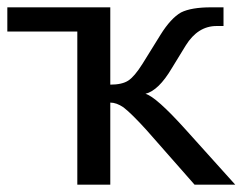

<svg xmlns="http://www.w3.org/2000/svg" viewBox="-33 -504 662 524"><path d="M366 -150Q325 -195 304 -211Q285 -224 268 -224V0H178V-418H-13V-484H268V-273Q300 -273 317 -284Q334 -295 356 -330L405 -409Q433 -454 461 -470Q489 -484 543 -484H577V-433H558Q507 -433 474 -380L436 -318Q400 -257 364 -248Q393 -240 474 -150L609 0H498Z"/></svg>

Font: Gamestation Display
Style: Regular
Weight: 400
Designer: Jonas Hecksher
Foundry: Jonas Hecksher, Playtypeª, e-types AS
Version: Version 1.003